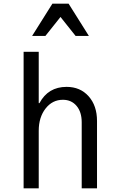

<svg xmlns="http://www.w3.org/2000/svg" viewBox="-20 -1021 640 1041"><path d="M190 0H108V-740H190V-462H194Q241 -550 341 -550Q415 -550 460.5 -499Q506 -448 506 -365V0H423V-358Q423 -414 395 -447Q367 -480 321 -480Q264 -480 227 -432.5Q190 -385 190 -312ZM154 -826 264 -1001H352L462 -826H390L308 -929L226 -826Z"/></svg>

Font: CommitMono
Style: 450Regular
Weight: 450
Designer: Eigil Nikolajsen
Foundry: Eigil Nikolajsen
Version: Version 1.002